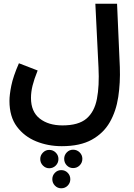

<svg xmlns="http://www.w3.org/2000/svg" viewBox="-20 -744 725 1035"><path d="M31 -200Q31 -233 41 -282.5Q51 -332 82 -403L183 -364Q164 -317 155.5 -282.5Q147 -248 147 -216Q147 -142 194 -105Q241 -68 317 -68Q403 -68 446 -104.5Q489 -141 502.5 -211Q516 -281 511 -380L494 -724H611L626 -382Q629 -298 617.5 -221.5Q606 -145 572 -85.5Q538 -26 475 9Q412 44 313 44Q239 44 175 18Q111 -8 71 -61.5Q31 -115 31 -200ZM374 63Q395 63 409.5 77.5Q424 92 424 112Q424 133 409.5 147.5Q395 162 374 162Q354 162 340 147.5Q326 133 326 112Q326 92 340 77.5Q354 63 374 63ZM245 64Q266 64 280.5 78.5Q295 93 295 113Q295 134 280.5 148.5Q266 163 245 163Q226 163 211.5 148.5Q197 134 197 113Q197 93 211.5 78.5Q226 64 245 64ZM310 173Q331 173 345 187.5Q359 202 359 222Q359 242 345 256.5Q331 271 310 271Q290 271 276 256.5Q262 242 262 222Q262 202 276 187.5Q290 173 310 173Z"/></svg>

Font: Noto Sans Arabic UI SmCn SmBd
Style: Regular
Weight: 600
Width: 4
Designer: Monotype Design Team, Nadine Chahine and Nizar Qandah
Foundry: Monotype Imaging Inc.
Version: Version 2.010; ttfautohint (v1.8.4.7-5d5b)